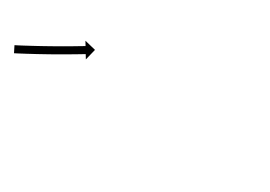

<svg xmlns="http://www.w3.org/2000/svg" viewBox="-16 -278 670 476"><g transform="rotate(30 319.0 -39.5)"><path d="M-1.5 -0.4C-2.1 -0.1 -2.7 0.2 -3.3 0.5L5.7 18.4C6.3 18.1 6.9 17.8 7.5 17.5L7.5 17.5L7.6 17.4C9.2 16.6 10.9 15.7 12.6 14.9L12.6 14.9L12.6 14.9C15.2 13.5 17.8 12.2 20.4 10.8L20.4 10.8L20.4 10.8C23.7 9 27.1 7.3 30.4 5.5L30.4 5.5L30.5 5.5C34.4 3.4 38.3 1.3 42.3 -0.9L42.3 -0.9L42.3 -0.9C46.7 -3.2 51.1 -5.6 55.5 -8L55.5 -8L55.5 -8C60.2 -10.6 64.9 -13.2 69.6 -15.8L69.6 -15.8L69.6 -15.8C74.4 -18.5 79.2 -21.1 84 -23.8L84 -23.8L84 -23.8C88.8 -26.6 93.6 -29.3 98.4 -32L98.5 -32L98.5 -32C103.1 -34.7 107.7 -37.3 112.4 -40L112.4 -40L112.4 -40C116.7 -42.5 121 -45 125.3 -47.5L125.3 -47.5L125.4 -47.6C129.2 -49.8 133.1 -52.1 136.9 -54.4L136.9 -54.4L136.9 -54.4C140.2 -56.3 143.4 -58.2 146.7 -60.2L146.7 -60.2L146.7 -60.2C149.2 -61.7 151.7 -63.2 154.2 -64.7C155.8 -65.7 157.4 -66.6 159 -67.6C159.6 -67.9 160.2 -68.3 160.8 -68.6L167.6 -57.4L175.4 -89.2L143.6 -97L150.4 -85.7C149.8 -85.4 149.3 -85.1 148.7 -84.7C147.1 -83.7 145.5 -82.8 143.9 -81.8C141.4 -80.3 138.9 -78.8 136.4 -77.3L136.4 -77.3L136.5 -77.4C133.2 -75.4 130 -73.5 126.7 -71.6L126.7 -71.6L126.8 -71.6C122.9 -69.3 119.1 -67.1 115.2 -64.8L115.2 -64.8L115.2 -64.8C111 -62.3 106.7 -59.8 102.4 -57.3L102.4 -57.3L102.4 -57.3C97.8 -54.7 93.2 -52 88.5 -49.4L88.5 -49.4L88.6 -49.4C83.8 -46.7 79 -44 74.2 -41.3L74.2 -41.3L74.2 -41.3C69.4 -38.6 64.7 -35.9 59.9 -33.3L59.9 -33.3L59.9 -33.3C55.2 -30.7 50.6 -28.1 45.9 -25.6L45.9 -25.6L45.9 -25.6C41.6 -23.2 37.2 -20.8 32.8 -18.5L32.8 -18.5L32.8 -18.5C28.9 -16.4 25 -14.3 21 -12.2L21.1 -12.2L21.1 -12.2C17.7 -10.4 14.4 -8.7 11.1 -6.9L11.1 -6.9L11.1 -6.9C8.5 -5.6 6 -4.2 3.4 -2.9L3.4 -2.9L3.4 -2.9C1.8 -2.1 0.1 -1.2 -1.6 -0.4L-1.5 -0.4Z"/></g></svg>

Font: FRB American Cursive Just Arrows Extralight
Style: Italic
Weight: 200
Italic angle: -25°
Version: Version 2.0;Modular Font Editor K font №1